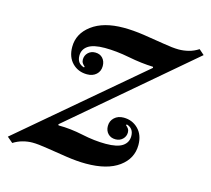

<svg xmlns="http://www.w3.org/2000/svg" viewBox="-154 -638 827 752"><g transform="rotate(15 260.0 -262.0)"><path d="M-46 10.5 -69 -9 410.5 -416.5 409 -420.5Q362.5 -422 308.8 -432.5Q255 -443 208.5 -443Q162.5 -443 141 -428.5Q119.5 -414 119.5 -388Q119.5 -356.5 149 -348L150.5 -352Q145 -356 140.8 -362.2Q136.5 -368.5 136.5 -377Q136.5 -393.5 148 -404.8Q159.5 -416 177 -416Q196 -416 207.2 -403.8Q218.5 -391.5 218.5 -372Q218.5 -351 204.2 -338Q190 -325 167 -325Q131 -325 107.2 -349Q83.5 -373 83.5 -414Q83.5 -468 130.8 -503.2Q178 -538.5 259.5 -538.5Q297.5 -538.5 341.8 -532Q386 -525.5 425.2 -518.8Q464.5 -512 488.5 -512Q508 -512 528.2 -517Q548.5 -522 568 -534.5L589 -516L109.5 -107L111.5 -103Q160 -103 211.2 -92Q262.5 -81 308 -81Q355 -81 376.2 -95.5Q397.5 -110 397.5 -136Q397.5 -167.5 368.5 -176L366.5 -172Q372.5 -167.5 376.8 -161.2Q381 -155 381 -146.5Q381 -130.5 369.5 -119.2Q358 -108 340.5 -108Q321.5 -108 310 -120Q298.5 -132 298.5 -151Q298.5 -171.5 313 -185Q327.5 -198.5 350.5 -198.5Q385.5 -198.5 409.5 -174.5Q433.5 -150.5 433.5 -109.5Q433.5 -54.5 386.5 -20.2Q339.5 14 253.5 14Q217 14 173.8 7.5Q130.5 1 92 -5.2Q53.5 -11.5 30.5 -11.5Q11.5 -11.5 -8.2 -6.2Q-28 -1 -46 10.5Z"/></g></svg>

Font: Libre Caslon Text Medium Italic
Style: Regular
Weight: 500
Italic angle: -22.583°
Designer: Pablo Impallari, Rodrigo Fuenzalida, Katja Schimmel
Foundry: Pablo Impallari, Rodrigo Fuenzalida
Version: Version 2.000